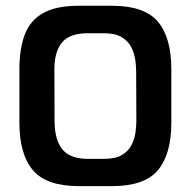

<svg xmlns="http://www.w3.org/2000/svg" viewBox="-20 -751 662 666"><path d="M284.7 -635.7Q221.7 -635.7 195 -603.5Q168.3 -571.3 168.7 -510L169.3 -326.7Q170.3 -265 196.7 -232.5Q223 -200 286 -200H341Q381.3 -200 404 -214Q426.7 -228 437 -249.5Q447.3 -271 450.2 -293.3Q453 -315.7 453 -331.3L452.3 -504.7Q452.3 -521.3 449.2 -543.7Q446 -566 435.5 -587Q425 -608 402.5 -621.8Q380 -635.7 341.3 -635.7ZM47.3 -510.3Q47.3 -584 66.7 -633Q86 -682 131.2 -706.5Q176.3 -731 252.7 -731H368.3Q481.3 -731 527.8 -675.7Q574.3 -620.3 574.3 -510.3V-325.3Q574.3 -216.3 527.8 -160.8Q481.3 -105.3 368.3 -105.3H254.3Q140.7 -105.3 94 -160.8Q47.3 -216.3 47.3 -325.3Z"/></svg>

Font: Matangi Light
Style: Regular
Weight: 300
Designer: Prashant Pant
Foundry: The Graphic Ant
Version: Version 3.002